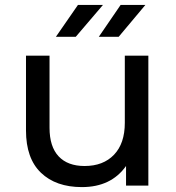

<svg xmlns="http://www.w3.org/2000/svg" viewBox="-20 -757 717 783"><path d="M298 -737H400L289 -607H208ZM573 -737 464 -607H383L472 -737ZM489 -256V-530H585V0H494V-80Q433 6 314 6Q208 6 147 -52.5Q86 -111 86 -225V-530H182V-236Q182 -159 219 -119.5Q256 -80 325 -80Q401 -80 445 -126Q489 -172 489 -256Z"/></svg>

Font: false
Style: Regular
Weight: 500
Designer: Julieta Ulanovsky
Foundry: Julieta Ulanovsky
Version: Version 7.222;hotconv 1.0.109;makeotfexe 2.5.65596